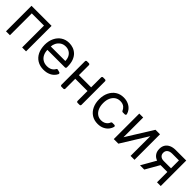

<svg xmlns="http://www.w3.org/2000/svg" viewBox="279 -1723 2904 2904"><g transform="rotate(45 1731.5 -271.0)"><path d="M76.7 0V-545.5H505.7V0H421.9V-467.3H160.5V0Z M752.1 -23.8Q695.3 -58.2 664.4 -121.8Q635.7 -182.2 633.5 -268.5Q633.5 -352.3 664.4 -416.2Q695.3 -480.8 750.4 -516.3Q805.8 -552.6 879.3 -552.6Q922.2 -552.6 963.4 -538.4Q1005 -524.1 1039.1 -492.5Q1073.2 -460.6 1093.4 -408.4Q1113.6 -356.2 1113.6 -279.8V-265.3Q1113.6 -256.4 1107.6 -250.4Q1101.6 -244.3 1093 -244.3H717.7Q719.5 -189.6 739 -151.3Q760.3 -108.3 798.7 -86.3Q837 -63.9 887.8 -63.9Q921.2 -63.9 947.8 -73.5Q974.8 -82.7 994 -101.9Q1008.2 -115.1 1017.8 -133.9Q1020.2 -139.2 1025.2 -142Q1030.2 -144.9 1035.9 -144.9Q1039.8 -144.9 1041.5 -144.2L1083.5 -132.5Q1090.2 -130.7 1094.3 -125Q1098.4 -119.3 1098.4 -112.6Q1098.4 -107.6 1096.6 -104Q1083.5 -75.6 1062.1 -54.3Q1032.7 -23.1 987.6 -6Q943.9 11.4 887.8 11.4Q809.3 11.4 752.1 -23.8ZM1028.4 -316.8Q1028.4 -362.9 1010.3 -399.1Q992.2 -435.4 958.5 -456.3Q924.7 -477.3 879.3 -477.3Q829.2 -477.3 793 -452.8Q756.4 -427.6 736.9 -388.5Q720.2 -354.4 718 -316.8Z M1607.2 -545.5H1649.5Q1658.4 -545.5 1664.4 -539.4Q1670.5 -533.4 1670.5 -524.9V-20.6Q1670.5 -12.1 1664.4 -6Q1658.4 0 1649.5 0H1607.2Q1598.7 0 1592.7 -6Q1586.6 -12.1 1586.6 -20.6V-233H1325.3V-20.6Q1325.3 -12.1 1319.2 -6Q1313.2 0 1304.3 0H1262.1Q1253.6 0 1247.5 -6Q1241.5 -12.1 1241.5 -20.6V-524.9Q1241.5 -533.4 1247.5 -539.4Q1253.6 -545.5 1262.1 -545.5H1304.3Q1313.2 -545.5 1319.2 -539.4Q1325.3 -533.4 1325.3 -524.9V-311.1H1586.6V-524.9Q1586.6 -533.4 1592.7 -539.4Q1598.7 -545.5 1607.2 -545.5Z M1914.1 -24.9Q1858.7 -61.1 1828.8 -124.6Q1799 -188.2 1799 -269.9Q1799 -353 1829.9 -416.9Q1860.4 -480.5 1915.8 -516.7Q1970.9 -552.6 2044.7 -552.6Q2102.3 -552.6 2148.4 -531.2Q2195 -509.9 2224.1 -471.6Q2245.7 -443.5 2255.3 -408.4Q2256 -404.8 2256 -403.1Q2256 -394.5 2250 -388.3Q2244 -382.1 2235.4 -382.1H2192.1Q2185.7 -382.1 2180.4 -385.7Q2175.1 -389.2 2172.6 -395.2Q2161.6 -424.4 2134.6 -448.5Q2101.6 -477.3 2046.2 -477.3Q1997.5 -477.3 1960.6 -452.1Q1923.7 -426.1 1903.4 -380.7Q1882.8 -334.9 1882.8 -272.7Q1882.8 -209.5 1903.1 -162.6Q1922.6 -116.5 1959.9 -89.8Q1996.4 -63.9 2046.2 -63.9Q2078.5 -63.9 2105.5 -75.3Q2131.7 -86.3 2150.6 -108Q2164.4 -123.9 2172.6 -145.6Q2175.1 -151.6 2180.2 -155.4Q2185.4 -159.1 2192.1 -159.1H2235.1Q2243.6 -159.1 2249.6 -153.1Q2255.7 -147 2255.7 -138.5Q2255.7 -134.9 2255 -132.8Q2246.4 -101.2 2225.9 -72.4Q2197.8 -33.7 2152.3 -11.4Q2106.9 11.4 2046.2 11.4Q1969.5 11.4 1914.1 -24.9Z M2465.9 -123.6 2728.7 -545.5H2825.3V0H2741.5V-421.9L2480.1 0H2382.1V-545.5H2465.9Z M3306.8 0V-468.8H3161.9Q3112.9 -468.8 3084.9 -446Q3056.8 -423.3 3056.8 -383.5Q3056.8 -344.5 3082.2 -322.1Q3107.6 -299.7 3152 -299.7H3328.1V-221.6H3152Q3096.6 -221.6 3056.5 -241.1Q3016.3 -260.7 2994.7 -297.1Q2973 -333.5 2973 -383.5Q2973 -433.9 2995.7 -470.2Q3018.5 -506.4 3060.9 -525.9Q3103.3 -545.5 3161.9 -545.5H3386.4V0ZM2943.2 0 3098 -271.3H3188.9L3034.1 0Z"/></g></svg>

Font: DeltaSans
Style: Regular
Weight: 400
Designer: Rasmus Andersson
Foundry: rsms
Version: Version 3.012